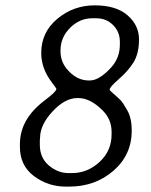

<svg xmlns="http://www.w3.org/2000/svg" viewBox="-20 -694 570 725"><path d="M343.8 -625H328.1Q280.8 -625 244.6 -588.9Q208.5 -552.7 208.5 -503.9V-500Q208.5 -462.9 231.9 -434.1Q268.1 -390.1 315.4 -390.1H318.8Q355 -390.1 399.9 -439.5Q432.6 -475.6 432.6 -525.4V-536.6Q432.6 -573.7 407 -599.4Q381.3 -625 343.8 -625ZM401.4 -187V-195.8Q401.4 -243.2 367.7 -276.9Q320.8 -323.7 276.4 -323.7H272Q225.1 -323.7 178.2 -272.9Q131.3 -222.2 131.3 -173.8L130.4 -165V-147.5Q130.4 -98.1 164.3 -69.3Q198.2 -40.5 238.3 -40.5H252.4Q310.5 -40.5 356 -82.5Q401.4 -124.5 401.4 -187ZM192.9 -357.9Q192.9 -360.4 174.8 -384.3Q135.7 -435.5 135.7 -494.1Q135.7 -572.3 196.5 -623Q257.3 -673.8 337.9 -673.8Q418.5 -673.8 461.7 -636.2Q504.9 -598.6 504.9 -545.2Q504.9 -491.7 484.1 -458.5Q463.4 -425.3 428.7 -395.3Q394 -365.2 394 -355.5Q394 -352.5 409.4 -339.4Q424.8 -326.2 434.6 -316.4Q444.3 -306.6 460.9 -276.9Q477.5 -247.1 477.5 -201.2Q477.5 -109.4 408.4 -49.3Q339.4 10.7 240.2 10.7H229.5Q161.1 10.7 108.2 -29.1Q55.2 -68.8 55.2 -139.2V-149.9Q55.2 -243.7 147 -313.5Q192.9 -348.1 192.9 -357.9Z"/></svg>

Font: Averia Libre Light
Style: Italic
Weight: 300
Italic angle: -8.5°
Version: Version 1.002